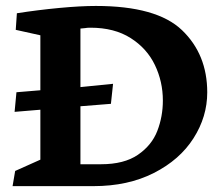

<svg xmlns="http://www.w3.org/2000/svg" viewBox="-20 -635 749 655"><path d="M117.7 -90.3 31.7 -51.8 22.9 0H298.8Q416.5 0 504.9 -44.9Q593.3 -89.8 640.1 -163.3Q687 -236.8 687 -319.8Q687 -449.7 600.8 -532.2Q514.6 -614.7 307.1 -614.7Q254.9 -614.7 182.4 -607.9Q109.9 -601.1 37.6 -589.8L33.7 -533.2L117.7 -514.6V-327.1L36.1 -320.3L29.8 -253.4L117.7 -260.7ZM358.4 -280.8 365.7 -349.1 254.4 -337.9V-537.6Q264.2 -538.1 270.5 -539.1Q276.4 -540.5 288.6 -540.5Q370.1 -540.5 425.8 -505.1Q481.4 -469.7 508.5 -413.1Q535.6 -356.4 535.6 -292Q535.6 -237.3 516.6 -188.2Q497.6 -139.2 450.4 -106.9Q403.3 -74.7 324.7 -74.7H254.4V-272.5Z"/></svg>

Font: Neuton
Style: Bold
Weight: 700
Designer: Brian M Zick
Foundry: Brian M Zick
Version: Version 1.560